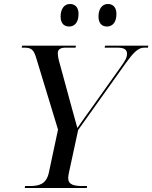

<svg xmlns="http://www.w3.org/2000/svg" viewBox="-20 -943 764 963"><path d="M517 -810C540 -810 564 -826 564 -873C564 -907 546 -923 521 -923C492 -923 474 -898 474 -860C474 -826 491 -810 517 -810ZM327 -810C350 -810 374 -826 374 -873C374 -907 356 -923 331 -923C302 -923 284 -898 284 -860C284 -826 301 -810 327 -810ZM104 0H415L417 -10H394C352 -10 322 -16 322 -50C322 -56 324 -70 326 -78L372 -291L612 -628C649 -679 673 -704 703 -704H722L724 -714H507L505 -704H568C604 -704 617 -694 617 -673C617 -655 608 -638 586 -608L436 -397C413 -365 390 -333 368 -301C357 -339 347 -379 336 -417L281 -619C274 -643 270 -660 270 -677C270 -694 282 -704 309 -704H359L361 -714H91L89 -704H102C141 -704 150 -690 162 -651L271 -293L225 -77C212 -17 173 -10 129 -10H106Z"/></svg>

Font: Noto Serif Display
Style: Italic
Weight: 400
Italic angle: -12°
Designer: Monotype Design Team
Foundry: Monotype Imaging Inc.
Version: Version 2.009